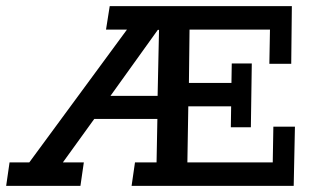

<svg xmlns="http://www.w3.org/2000/svg" viewBox="-58 -603 1032 623"><path d="M-38 0 -27 -76H37L354 -507H286L298 -583H889L887 -396H816L818 -507H557L555 -334H693L694 -397H759L756 -190H691L692 -258H553L550 -76H827L829 -192H899L895 0H369L380 -76H450L453 -235L478 -217H231L268 -245L146 -76H214L203 0ZM279 -262 270 -292H477L453 -273L458 -506H454Z"/></svg>

Font: Rokkitt Medium
Style: Italic
Weight: 500
Italic angle: -9°
Designer: Vernon Adams
Foundry: Vernon Adams
Version: Version 3.103